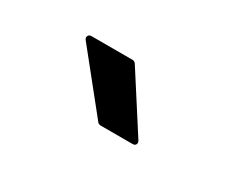

<svg xmlns="http://www.w3.org/2000/svg" viewBox="-37 -877 616 485"><g transform="rotate(30 271.0 -635.0)"><path d="M121.1 -711.4Q117.2 -716.3 119.6 -721.7Q122.1 -727.1 128.9 -727.1H249.5Q251.5 -727.1 254.2 -725.6Q256.8 -724.1 257.8 -722.7L363.8 -557.6Q366.7 -552.2 364.3 -547.6Q361.8 -543 355.5 -543H261.7Q260.3 -543 257.6 -543.9Q254.9 -544.9 253.9 -545.9Z"/></g></svg>

Font: Pyidaungsu ZawDecode
Style: Bold
Weight: 700
Designer: Sun Tun
Foundry: Your Own Font Foundry
Version: Version 2.50